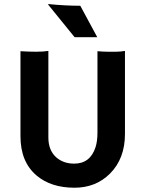

<svg xmlns="http://www.w3.org/2000/svg" viewBox="-20 -901 708 934"><path d="M454.1 -651.9Q484.4 -649.4 504.4 -649.4H544.9Q565.4 -649.4 587.9 -653.3V-249.5Q587.9 -129.4 515.1 -56.6Q446.3 12.2 342.3 12.2Q228.5 12.2 158.2 -46.9Q79.6 -113.3 79.6 -238.3V-651.9Q120.1 -649.4 156 -649.4Q191.9 -649.4 215.3 -653.3V-231.9Q215.3 -170.4 252.9 -136.2Q288.1 -105 340.8 -105Q418.9 -105 444.8 -185.1Q454.1 -213.9 454.1 -256.3ZM214.4 -881.3Q297.4 -873 370.6 -873L453.1 -720.2H342.8L214.8 -877.9Z"/></svg>

Font: HammersmithOne
Style: Regular
Weight: 400
Designer: Nicole Fally
Foundry: Nicole Fally
Version: Version 1.003